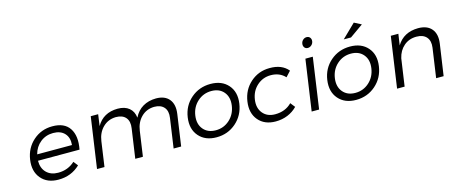

<svg xmlns="http://www.w3.org/2000/svg" viewBox="-47 -1333 4510 1920"><g transform="rotate(-15 2208.5 -373.5)"><path d="M455.1 -528.8Q580.1 -529.3 632.8 -449.7Q685.5 -370.1 659.2 -232.9H229Q228.5 -155.8 273.4 -110.4Q318.4 -64.9 395 -64.9Q496.1 -64.9 567.9 -130.9L604 -85Q513.2 2.9 379.9 2.9Q263.7 2.9 201.2 -71.3Q138.7 -145.5 155.8 -263.2Q172.9 -380.9 256.6 -454.8Q340.3 -528.8 455.1 -528.8ZM237.8 -296.9H598.1Q605.5 -372.6 564.2 -417.2Q522.9 -461.9 445.8 -461.9Q370.6 -461.9 314 -417Q257.3 -372.1 237.8 -296.9Z M777.8 0 854 -526.9H930.7L914.1 -408.2Q982.4 -528.3 1131.8 -529.8Q1206.1 -529.8 1250 -493.7Q1293.9 -457.5 1300.8 -392.1Q1334.5 -460.4 1392.8 -494.6Q1451.2 -528.8 1528.8 -529.8Q1620.6 -529.8 1665 -475.3Q1709.5 -420.9 1695.8 -325.2L1648.9 0H1570.8L1614.7 -304.2Q1625.5 -374.5 1591.8 -413.8Q1558.1 -453.1 1489.7 -453.1Q1409.2 -451.2 1355.7 -397.9Q1302.2 -344.7 1290 -258.8L1252.9 0H1173.8L1217.8 -304.2Q1228.5 -374.5 1195.3 -413.8Q1162.1 -453.1 1092.8 -453.1Q1012.7 -451.2 958.5 -397.7Q904.3 -344.2 892.1 -258.8L855 0Z M1787.6 -264.2Q1804.7 -381.8 1890.1 -455.3Q1975.6 -528.8 2092.8 -528.8Q2210 -528.8 2274.4 -455.1Q2338.9 -381.3 2321.8 -264.2Q2304.7 -146 2219.2 -71.5Q2133.8 2.9 2016.6 2.9Q1899.4 2.9 1835 -71.5Q1770.5 -146 1787.6 -264.2ZM1865.7 -263.2Q1853 -176.3 1898.4 -121.6Q1943.8 -66.9 2026.9 -66.9Q2109.4 -66.9 2170.2 -121.6Q2231 -176.3 2243.7 -263.2Q2256.3 -349.1 2211.2 -403.6Q2166 -458 2083 -458Q2000.5 -458 1939.5 -403.6Q1878.4 -349.1 1865.7 -263.2Z M2704.6 -528.8Q2831.5 -530.3 2896.5 -451.2L2845.7 -396Q2789.6 -457 2697.8 -457Q2615.7 -457 2555.4 -403.1Q2495.1 -349.1 2482.4 -263.2Q2469.7 -177.2 2514.6 -122.6Q2559.6 -67.9 2641.6 -67.9Q2747.6 -67.9 2814.5 -136.2L2852.5 -87.9Q2810.5 -44.4 2753.2 -20.8Q2695.8 2.9 2628.4 2.9Q2513.7 2.9 2450.9 -71.3Q2388.2 -145.5 2405.3 -263.2Q2422.4 -380.9 2506.3 -454.8Q2590.3 -528.8 2704.6 -528.8Z M3000 0 3076.2 -526.9H3152.8L3077.1 0ZM3127.9 -624Q3106.4 -624 3094.2 -639.6Q3082 -655.3 3085 -678.2Q3087.9 -701.2 3104.7 -716.6Q3121.6 -731.9 3143.1 -731.9Q3164.6 -731.9 3177.2 -716.6Q3189.9 -701.2 3187 -678.2Q3184.1 -655.3 3167 -639.6Q3149.9 -624 3127.9 -624Z M3232.4 -264.2Q3249.5 -381.8 3335 -455.3Q3420.4 -528.8 3537.6 -528.8Q3654.8 -528.8 3719.2 -455.1Q3783.7 -381.3 3766.6 -264.2Q3749.5 -146 3664.1 -71.5Q3578.6 2.9 3461.4 2.9Q3344.2 2.9 3279.8 -71.5Q3215.3 -146 3232.4 -264.2ZM3310.5 -263.2Q3297.9 -176.3 3343.3 -121.6Q3388.7 -66.9 3471.7 -66.9Q3554.2 -66.9 3615 -121.6Q3675.8 -176.3 3688.5 -263.2Q3701.2 -349.1 3656 -403.6Q3610.8 -458 3527.8 -458Q3445.3 -458 3384.3 -403.6Q3323.2 -349.1 3310.5 -263.2ZM3496.6 -613.8 3636.7 -750 3710.4 -711.9 3571.8 -613.8Z M3884.3 0 3960.4 -526.9H4038.6L4021.5 -411.1Q4092.8 -528.3 4242.2 -529.8Q4336.4 -529.8 4381.8 -475.3Q4427.2 -420.9 4413.6 -325.2L4366.2 0H4288.6L4332.5 -304.2Q4342.3 -373.5 4308.1 -412.8Q4273.9 -452.1 4204.1 -452.1Q4127.4 -451.7 4074.2 -405.5Q4021 -359.4 4003.4 -283.2L3962.4 0Z"/></g></svg>

Font: Trueno Light
Style: Italic
Weight: 300
Designer: Julieta Ulanovsky
Foundry: Julieta Ulanovsky
Version: Version 3.001b | FøM Fix